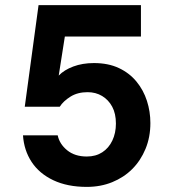

<svg xmlns="http://www.w3.org/2000/svg" viewBox="-20 -720 664 752"><path d="M320 12Q244 12 189 -14Q134 -40 104 -85.5Q74 -131 70 -190H206Q213 -156 243 -131.5Q273 -107 320 -107Q355 -107 380.5 -123.5Q406 -140 420 -169.5Q434 -199 434 -236Q434 -275 419.5 -302Q405 -329 380 -344Q355 -359 323 -359Q284 -359 256 -341.5Q228 -324 214 -302H77L131 -700H532V-577H234L210 -424Q231 -446 267 -459.5Q303 -473 348 -473Q404 -473 445.5 -453.5Q487 -434 514.5 -400.5Q542 -367 555.5 -325Q569 -283 569 -238Q569 -183 550 -137Q531 -91 498 -58Q465 -25 419.5 -6.5Q374 12 320 12Z"/></svg>

Font: DM Sans 10pt ExtraBold
Style: Regular
Weight: 800
Version: Version 4.004;gftools[0.9.30]